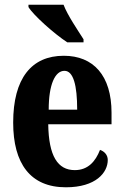

<svg xmlns="http://www.w3.org/2000/svg" viewBox="-20 -786 526 816"><path d="M266 -606H335V-619C311 -657 267 -721 250 -766H101V-756C122 -721 211 -642 266 -606ZM260 10C388 10 438 -53 438 -106C438 -128 423 -143 405 -149C386 -100 354 -63 298 -63C225 -63 187 -123 185 -258H454V-307C454 -465 377 -549 251 -549C114 -549 36 -453 36 -265C36 -91 109 10 260 10ZM308 -320H187C187 -427 214 -485 254 -485C292 -485 308 -423 308 -320Z"/></svg>

Font: Noto Serif Lao ExtraCondensed ExtraBold
Style: Regular
Weight: 800
Width: 2
Designer: Monotype Design Team
Foundry: Monotype Imaging Inc.
Version: Version 2.003